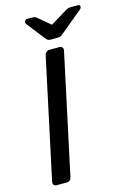

<svg xmlns="http://www.w3.org/2000/svg" viewBox="-132 -951 677 1013"><g transform="rotate(-15 206.0 -444.0)"><path d="M47 0Q37 0 31.5 -6.5Q26 -13 28 -23L168 -677Q170 -687 177.5 -693.5Q185 -700 195 -700H249Q259 -700 264.5 -693.5Q270 -687 268 -677L128 -23Q123 0 101 0ZM218 -750Q210 -750 203 -752Q196 -754 188 -765L113 -861Q107 -868 109 -876Q111 -888 125 -888H153Q165 -888 174 -881L242 -824L335 -881Q342 -884 347 -886Q352 -888 358 -888H401Q413 -888 412 -876Q412 -869 403 -862L286 -765Q274 -754 266.5 -752Q259 -750 250 -750Z"/></g></svg>

Font: Lubike
Style: Italic
Weight: 400
Italic angle: -12°
Foundry: Honoka55
Version: Version 1.000;July 22, 2022;FontCreator 14.0.0.2862 64-bit